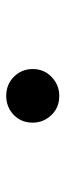

<svg xmlns="http://www.w3.org/2000/svg" viewBox="186 -678 213 626"><g transform="rotate(90 293.0 -365.5)"><path d="M293 -451.7Q330.6 -451.7 354.5 -427.2Q380.4 -400.9 380.4 -365.2Q380.4 -327.6 355 -303.2Q329.6 -278.8 293 -278.8Q256.8 -278.8 231.9 -302.7Q205.6 -328.1 205.6 -365.2Q205.6 -402.3 231.9 -427.2Q257.8 -451.7 293 -451.7Z"/></g></svg>

Font: Simply Mono
Style: Bold
Weight: 700
Designer: Wojciech Kalinowski "wmk69" (wmk69@o2.pl)
Foundry: Wojciech Kalinowski "wmk69" (wmk69@o2.pl)
Version: Version 1.0.0